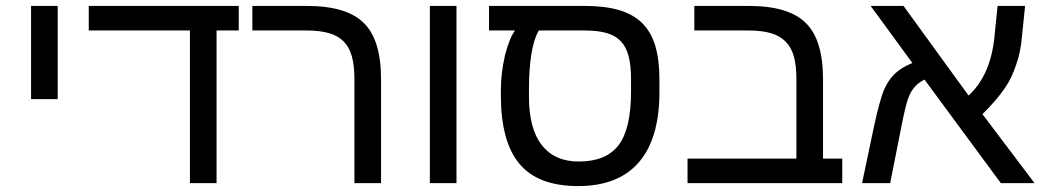

<svg xmlns="http://www.w3.org/2000/svg" viewBox="-20 -619 3530 649"><path d="M85 -599H175V-284H85Z M712 0H622V-516H280V-599H787V-516H712Z M1268 0H1178V-352Q1178 -397 1169.5 -428Q1161 -459 1142 -478.5Q1123 -498 1092 -507Q1061 -516 1016 -516H833V-599H1017Q1152 -599 1210 -541Q1268 -484 1268 -351Z M1433 -599H1523V0H1433Z M1673 -314Q1673 -371 1687 -432Q1702 -491 1721 -516H1633V-599H1957Q2024 -599 2072 -585Q2120 -571 2150.5 -541Q2181 -511 2195 -464Q2209 -417 2209 -351V-308Q2209 -151 2139.5 -70.5Q2070 10 1934 10Q1799 10 1736 -65Q1673 -140 1673 -297ZM1801 -516Q1768 -457 1768 -318V-292Q1768 -184 1811.5 -128.5Q1855 -73 1936 -73Q2029 -73 2071 -128.5Q2113 -184 2113 -309V-352Q2113 -397 2105 -428.5Q2097 -460 2078.5 -479.5Q2060 -499 2030 -507.5Q2000 -516 1956 -516Z M2327 -516V-599H2511Q2646 -599 2704 -541Q2762 -484 2762 -351V-83H2827V0H2304V-83H2672V-352Q2672 -397 2663.5 -428Q2655 -459 2635.5 -478.5Q2616 -498 2585.5 -507Q2555 -516 2510 -516Z M2923 -599H3034L3254 -296Q3327 -363 3341 -490L3352 -599H3445L3434 -492Q3430 -442 3414 -398Q3407 -377 3398 -358Q3389 -339 3375.5 -319.5Q3362 -300 3344 -279Q3326 -258 3301 -233L3477 0H3363L3105 -350Q3083 -339 3071 -324Q3058 -310 3049 -284Q3040 -258 3028 -197L2989 0H2894L2935 -195Q2953 -277 2967 -313Q2982 -348 3004.5 -369.5Q3027 -391 3064 -406Z"/></svg>

Font: Libra Sans
Style: Regular
Weight: 400
Foundry: Context Ltd
Version: Version 1.000; ttfautohint (v1.3)